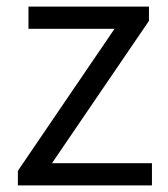

<svg xmlns="http://www.w3.org/2000/svg" viewBox="-20 -560 508 580"><path d="M34 0H439V-67H137L430 -497V-540H66V-473H326L34 -44Z"/></svg>

Font: Noto Sans CJK JP DemiLight
Style: Regular
Weight: 350
Designer: Ryoko NISHIZUKA (kana & ideographs); Paul D. Hunt (Latin, Greek & Cyrillic); Wenlong ZHANG (bopomofo); Sandoll Communica
Foundry: Adobe Systems Incorporated
Version: Version 1.004;PS 1.004;hotconv 1.0.82;makeotf.lib2.5.63406